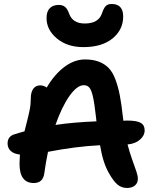

<svg xmlns="http://www.w3.org/2000/svg" viewBox="-20 -935 793 965"><path d="M398.9 -698.2Q317.9 -698.2 265.9 -741.7Q213.9 -785.2 213.9 -844.2Q213.9 -877.4 230.2 -893.8Q246.6 -910.2 274.9 -910.2Q294.9 -910.2 306.9 -900.4Q318.8 -890.6 327.1 -867.2Q344.7 -816.9 405.8 -816.9Q475.1 -816.9 492.2 -867.2Q501 -893.6 511.2 -904.3Q521.5 -915 541 -915Q599.1 -915 599.1 -852.1Q599.1 -785.6 545.9 -741.9Q492.7 -698.2 398.9 -698.2ZM618.2 9.8Q591.3 9.8 570.6 -7.3Q549.8 -24.4 526.9 -65.9Q497.1 -117.2 482.9 -205.1Q362.3 -199.2 221.2 -171.9Q209.5 -114.7 203.1 -66.9Q197.3 -15.1 149.9 -15.1Q78.1 -15.1 78.1 -111.8Q78.1 -127.9 80.1 -158.2Q49.3 -161.6 33.7 -176.5Q18.1 -191.4 18.1 -213.9Q18.1 -249 51.8 -259.8Q55.7 -260.7 74 -266.6Q92.3 -272.5 103 -274.9Q105.5 -284.2 111.8 -309.1Q118.2 -334 120.8 -345.2Q123.5 -356.4 127.7 -375.5Q131.8 -394.5 133.3 -410.2Q134.8 -425.8 134.8 -440.9Q134.8 -471.7 147.2 -488.8Q159.7 -505.9 182.1 -505.9Q199.2 -505.9 214.8 -495.1Q254.4 -562 304.2 -599.1Q354 -636.2 407.2 -636.2Q447.3 -636.2 476.3 -625.2Q505.4 -614.3 525.6 -593.8Q545.9 -573.2 559.8 -536.4Q573.7 -499.5 582.3 -455.1Q590.8 -410.6 598.1 -344.2Q598.6 -341.8 599.1 -336.4Q599.6 -331.1 600.1 -328.1Q603 -328.1 608.6 -328.6Q614.3 -329.1 617.2 -329.1Q667.5 -329.1 687.3 -317.6Q707 -306.2 707 -279.8Q707 -253.4 683.3 -232.9Q659.7 -212.4 621.1 -209Q630.9 -170.4 644.5 -132.6Q658.2 -94.7 665.5 -73Q672.9 -51.3 672.9 -36.1Q672.9 -15.1 658 -2.7Q643.1 9.8 618.2 9.8ZM400.9 -506.8Q367.7 -506.8 329.3 -452.9Q291 -398.9 258.8 -307.1Q346.2 -320.3 464.8 -325.2Q464.4 -329.6 463.4 -338.1Q462.4 -346.7 461.9 -351.1Q454.6 -416.5 447 -449.5Q439.5 -482.4 429.2 -494.6Q418.9 -506.8 400.9 -506.8Z"/></svg>

Font: Shantell Sans Irregular Bouncy
Style: Regular
Weight: 600
Designer: Stephen Nixon, Anya Danilova, Shantell Martin
Foundry: Arrow Type
Version: Version 1.006;[9816181b4]